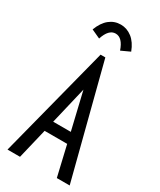

<svg xmlns="http://www.w3.org/2000/svg" viewBox="-205 -878 785 944"><g transform="rotate(30 187.5 -405.5)"><path d="M291 0 251 -171H123L82 0H11L174 -633H201L364 0ZM187 -442 137 -231H237ZM128 -698 78 -721Q95 -766 123 -788.5Q151 -811 187 -811Q222 -811 251 -788.5Q280 -766 297 -721L247 -698Q226 -760 187 -760Q148 -760 128 -698Z"/></g></svg>

Font: Inconsolata Condensed Medium
Style: Regular
Weight: 500
Width: 3
Monospace: yes
Designer: Raph Levien, Cyreal, Brenton Simpson
Foundry: Raph Levien, Cyreal, Google
Version: Version 3.100; ttfautohint (v1.8.4.7-5d5b)